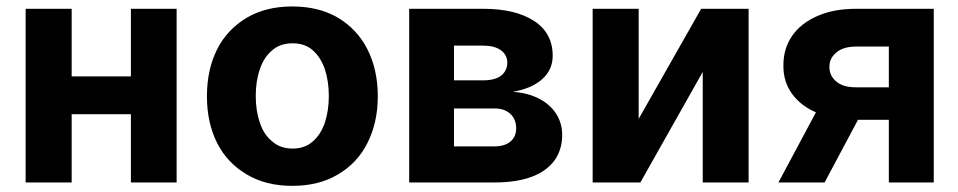

<svg xmlns="http://www.w3.org/2000/svg" viewBox="-20 -573 3010 603"><path d="M155.3 -333H439.9V-214.4H155.3ZM60.5 -545.4H205.1V0H60.5ZM391.1 -545.4H534.7V0H391.1Z M897.9 10.7Q814.9 10.7 755.4 -24.9Q693.8 -61 662.1 -123.5Q629.9 -187.5 629.9 -270.5Q629.9 -354.5 662.1 -418.5Q693.4 -480.5 755.4 -517.6Q815.4 -552.7 897.9 -552.7Q981 -552.7 1041 -517.6Q1102.1 -481 1133.8 -418.5Q1166.5 -354 1166.5 -270.5Q1166.5 -188 1133.8 -123.5Q1102.1 -60.5 1041 -24.9Q981.4 10.7 897.9 10.7ZM961.9 -128.4Q986.8 -149.4 1000 -187Q1012.7 -225.1 1012.7 -271.5Q1012.7 -318.4 1000 -356.4Q986.8 -393.6 961.9 -415.5Q937.5 -437 898.9 -437Q860.4 -437 835.4 -415.5Q808.6 -393.1 796.4 -356.4Q783.2 -319.3 783.2 -271.5Q783.2 -224.6 796.4 -187Q808.6 -149.9 835.4 -128.4Q860.8 -106.4 898.9 -106.4Q937 -106.4 961.9 -128.4Z M1533.2 0H1265.1V-545.4H1497.6Q1598.6 -545.4 1657.2 -507.3Q1715.8 -469.2 1715.8 -397.9Q1715.8 -353.5 1682.6 -324.2Q1649.9 -294.9 1590.8 -284.7Q1639.2 -281.2 1674.8 -262.2Q1709 -244.1 1727.5 -214.4Q1745.6 -185.5 1745.6 -148.9Q1745.6 -103 1721.2 -68.8Q1695.8 -34.7 1649.4 -17.6Q1602.1 0 1533.2 0ZM1405.8 -232.4V-113.3H1533.2Q1564.9 -113.3 1583 -128.4Q1601.1 -143.6 1601.1 -169.9Q1601.1 -198.2 1583 -215.3Q1564.5 -232.4 1533.2 -232.4ZM1405.8 -429.7V-320.8H1501Q1522.5 -320.8 1540 -327.6Q1555.7 -334 1564.5 -346.7Q1573.2 -359.4 1573.2 -376Q1573.2 -400.9 1552.7 -415.5Q1532.7 -429.7 1497.6 -429.7Z M1985.8 -545.4V-199.7L2182.1 -545.4H2331.1V0H2187V-347.2L1991.2 0H1841.3V-545.4Z M2912.6 0H2771.5V-426.8H2669.4Q2627.9 -426.8 2606 -407.7Q2584 -388.7 2585 -362.3Q2584.5 -335.9 2606 -317.4Q2627 -298.8 2668 -298.8H2821.8V-196.8H2668Q2598.6 -196.8 2546.9 -218.3Q2496.1 -239.3 2467.8 -277.8Q2439.9 -316.4 2440.4 -366.7Q2439.9 -419.9 2467.8 -460.4Q2495.1 -500 2547.4 -522.9Q2598.6 -545.4 2669.4 -545.4H2912.6ZM2569.8 0H2424.8L2576.7 -284.2H2721.2Z"/></svg>

Font: My Font
Style: Bold
Weight: 500
Designer: Rasmus Andersson
Foundry: rsms
Version: Version 0.001